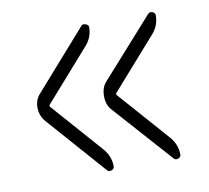

<svg xmlns="http://www.w3.org/2000/svg" viewBox="-57 -573 615 565"><g transform="rotate(-10 250.0 -290.5)"><path d="M418.9 -74.2 263.7 -248Q249 -263.7 249 -290Q249 -316.4 263.7 -332L418.9 -505.9Q423.8 -511.7 432.1 -508.8Q440.4 -505.9 440.4 -498Q440.4 -466.8 418.9 -443.4L287.1 -293.9Q283.2 -290 287.1 -286.1L418.9 -136.7Q440.4 -112.3 440.4 -82Q440.4 -74.2 432.1 -71.3Q423.8 -68.4 418.9 -74.2ZM219.7 -74.2 66.4 -248Q50.8 -265.6 50.3 -290Q49.8 -314.5 66.4 -332L219.7 -505.9Q223.6 -510.7 232.4 -507.8Q241.2 -504.9 241.2 -498Q241.2 -466.8 219.7 -443.4L87.9 -293.9Q84 -290 87.9 -286.1L219.7 -136.7Q241.2 -112.3 241.2 -82Q241.2 -74.2 232.9 -71.3Q224.6 -68.4 219.7 -74.2Z"/></g></svg>

Font: Rounded-L Mgen+ 1mn light
Style: Regular
Weight: 200
Designer: [Source Han Sans]
Ryoko NISHIZUKA  (kana & ideographs); Paul D. Hunt (Latin, Greek & Cyrillic); Wenlong ZHANG  (bopomofo
Version: Version 1.059.20150602